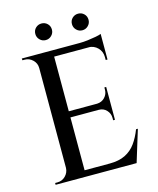

<svg xmlns="http://www.w3.org/2000/svg" viewBox="-125 -941 845 1028"><g transform="rotate(-15 297.5 -427.0)"><path d="M224 -700V0H131V-700ZM492 -35 500 0H221V-35ZM451 -362V-328H221V-362ZM496 -700V-665H221V-700ZM557 -176 503 0H327L363 -35Q415 -35 450 -52.5Q485 -70 508 -102Q531 -134 547 -176ZM451 -330V-254H441V-267Q441 -292 424 -310Q407 -328 381 -328V-330ZM451 -436V-360H381V-362Q407 -363 424 -381Q441 -399 441 -424V-436ZM496 -668V-576H486V-592Q486 -623 465.5 -644Q445 -665 413 -666V-668ZM496 -718V-689L374 -700Q396 -700 420.5 -703Q445 -706 466 -710Q487 -714 496 -718ZM134 -73V0H54V-10Q54 -10 60.5 -10Q67 -10 67 -10Q93 -10 111.5 -28.5Q130 -47 131 -73ZM134 -627H131Q131 -653 112 -671.5Q93 -690 67 -690Q67 -690 61 -690Q55 -690 55 -690L54 -700H134ZM204 -762Q185 -762 171.5 -775.5Q158 -789 158 -808Q158 -828 171.5 -841Q185 -854 204 -854Q223 -854 236.5 -841Q250 -828 250 -808Q250 -789 236.5 -775.5Q223 -762 204 -762ZM407 -762Q388 -762 374.5 -775.5Q361 -789 361 -808Q361 -828 374.5 -841Q388 -854 407 -854Q426 -854 439.5 -841Q453 -828 453 -808Q453 -789 439.5 -775.5Q426 -762 407 -762Z"/></g></svg>

Font: Cinzel Medium
Style: Regular
Weight: 500
Designer: Natanael Gama
Version: Version 2.000